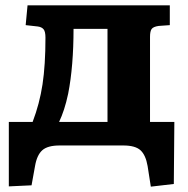

<svg xmlns="http://www.w3.org/2000/svg" viewBox="-20 -544 702 718"><path d="M544 154 532 77Q525 36 505.5 18Q486 0 441 0H203Q158 0 138 18Q118 36 111 77L98 149L13 153V-88H102Q128 -156 139 -228.5Q150 -301 150 -403Q150 -426 143 -434.5Q136 -443 121 -445L76 -450L83 -524H615V-450L573 -447Q553 -444 547 -435.5Q541 -427 541 -406V-88H632L630 144ZM201 -88H382V-436H255Q255 -367 250 -306Q245 -245 235 -194Q228 -161 219.5 -135Q211 -109 201 -88Z"/></svg>

Font: Literata 7pt
Style: Bold
Weight: 700
Designer: Latin by Veronika Burian and Jose Scaglione. Greek by Irene Vlachou. Cyrillic by Vera Evstafieva.
Foundry: TypeTogether
Version: Version 3.002